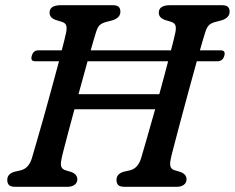

<svg xmlns="http://www.w3.org/2000/svg" viewBox="-20 -720 905 740"><path d="M217 -107Q212.5 -86 216.8 -76.2Q221 -66.5 235 -63L255 -57Q278 -48 278 -29Q278 -15.5 267.5 -7.8Q257 0 240.5 0H40Q21 0 14.5 -7Q8 -14 8 -26Q7.5 -49.5 35.5 -58L59.5 -63.5Q90 -70.5 102.5 -109Q108 -128 120.2 -169.8Q132.5 -211.5 147.8 -265.8Q163 -320 178.5 -377.2Q194 -434.5 207.5 -484H115Q96.5 -484 102.5 -505Q108.5 -526 127.5 -526H218Q230 -571.5 234.5 -593Q238.5 -611.5 235.2 -621.8Q232 -632 216.5 -636.5L195 -643Q171 -651.5 171 -671Q171 -700 215 -700H413Q431.5 -700 437.8 -693.2Q444 -686.5 444 -675Q444 -652 414.5 -642L389.5 -635.5Q372.5 -631 364.2 -623Q356 -615 350.5 -597Q346.5 -585 341.2 -566.8Q336 -548.5 329.5 -526H639Q651 -571.5 655.5 -593Q659.5 -611.5 656.2 -621.8Q653 -632 637.5 -636.5L616 -643Q592 -651.5 592 -671Q592 -700 636 -700H834Q852.5 -700 858.8 -693.2Q865 -686.5 865 -675Q865 -652 835.5 -642L810.5 -635.5Q793.5 -631 785.2 -622.8Q777 -614.5 771.5 -597Q767.5 -585 762.2 -566.8Q757 -548.5 750.5 -526H830.5Q850.5 -526 844.5 -505Q838.5 -484 818.5 -484H738.5Q723.5 -430 706.8 -368.5Q690 -307 675 -250.5Q660 -194 649.8 -155Q639.5 -116 638 -107Q633.5 -86 637.8 -76.2Q642 -66.5 656 -63L676 -57Q699 -48 699 -29Q699 -15.5 688.5 -7.8Q678 0 661.5 0H461Q442 0 435.5 -7Q429 -14 429 -26Q428.5 -49.5 456.5 -58L480.5 -63.5Q511 -70.5 523.5 -109Q530 -130.5 545 -183Q560 -235.5 578 -299H267Q254 -251.5 243.2 -210.5Q232.5 -169.5 225.2 -141.8Q218 -114 217 -107ZM282.5 -357H594Q603 -390 611.8 -422.5Q620.5 -455 628 -484H317.5Q309.5 -454.5 300.5 -422.2Q291.5 -390 282.5 -357Z"/></svg>

Font: Fraunces 9pt S100
Style: Italic
Weight: 400
Italic angle: -16°
Version: Version 1.000; ttfautohint (v1.8.3)